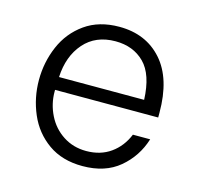

<svg xmlns="http://www.w3.org/2000/svg" viewBox="-85 -633 756 730"><g transform="rotate(15 292.5 -268.0)"><path d="M55 -268Q55 -338 82 -401Q109 -464 164 -503Q219 -542 299 -542Q404 -542 467 -471Q530 -400 530 -266V-247H124V-240Q124 -192 145.5 -148.5Q167 -105 207 -79Q247 -53 298 -53Q354 -53 394 -81.5Q434 -110 454 -159H522Q500 -88 444 -41Q388 6 299 6Q219 6 164 -33Q109 -72 82 -135Q55 -198 55 -268ZM461 -298Q457 -397 413 -441Q369 -485 299 -485Q221 -485 175.5 -433Q130 -381 126 -298Z"/></g></svg>

Font: Be Vietnam Light
Style: Regular
Weight: 300
Designer: Gabriel Lam
Foundry: TypeRant
Version: Version 4.000